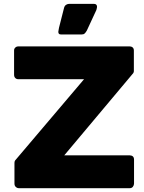

<svg xmlns="http://www.w3.org/2000/svg" viewBox="-20 -985 756 1005"><path d="M53.7 -720.7Q53.7 -730.5 60.5 -736.3Q66.4 -742.2 77.1 -742.2Q271.5 -742.2 658.2 -742.2Q668 -742.2 673.8 -737.3Q680.7 -731.4 680.7 -720.7Q680.7 -686.5 680.7 -619.1Q680.7 -615.2 680.7 -612.3Q680.7 -608.4 677.7 -602.5Q557.6 -459 316.4 -171.9Q402.3 -171.9 659.2 -171.9Q668.9 -171.9 675.8 -166Q681.6 -160.2 681.6 -149.4Q681.6 -107.4 681.6 -24.4Q681.6 -15.6 675.8 -7.8Q669.9 0 659.2 0Q465.8 0 79.1 0Q69.3 0 62.5 -6.8Q55.7 -12.7 55.7 -24.4Q55.7 -60.5 55.7 -131.8Q55.7 -139.6 58.6 -144.5Q179.7 -287.1 419.9 -570.3Q334 -570.3 77.1 -570.3Q66.4 -570.3 60.5 -576.2Q53.7 -582 53.7 -594.7Q53.7 -636.7 53.7 -720.7ZM315.4 -944.3Q318.4 -955.1 326.2 -960Q334 -964.8 341.8 -964.8Q384.8 -964.8 470.7 -964.8Q478.5 -964.8 482.4 -961.9Q486.3 -959 487.3 -954.1Q488.3 -950.2 487.3 -944.3Q486.3 -938.5 484.4 -932.6Q467.8 -897.5 434.6 -825.2Q428.7 -814.5 422.9 -809.6Q418 -804.7 408.2 -804.7Q371.1 -804.7 298.8 -804.7Q291 -804.7 288.1 -808.6Q285.2 -812.5 285.2 -818.4Q285.2 -823.2 287.1 -830.1Q288.1 -836.9 289.1 -840.8Q297.9 -875 315.4 -944.3Z"/></svg>

Font: Cocogoose
Style: Regular
Weight: 400
Designer: Cosimo Lorenzo Pancini
Version: Version 1.000